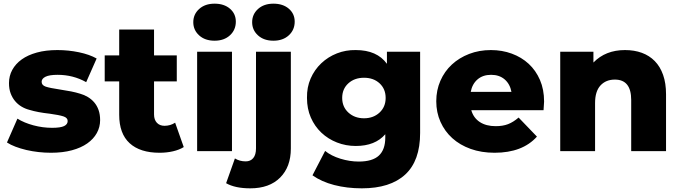

<svg xmlns="http://www.w3.org/2000/svg" viewBox="-20 -824 3710 1047"><path d="M18 -47 75 -177Q112 -154 162.5 -140.5Q213 -127 264 -127Q310 -127 329.5 -136.5Q349 -146 349 -164Q349 -182 325.5 -189.5Q302 -197 251 -204Q186 -211 140 -225Q117 -231 97 -243Q77 -255 62 -273Q47 -291 38 -315Q29 -339 29 -371Q29 -410 47 -443Q65 -476 98.5 -500Q132 -524 181 -537.5Q230 -551 293 -551Q353 -551 410.5 -539Q468 -527 507 -505L450 -376Q379 -416 294 -416Q249 -416 228 -405.5Q207 -395 207 -378Q207 -359 229.5 -351.5Q252 -344 306 -336Q340 -331 367.5 -325.5Q395 -320 417 -313Q439 -307 459 -295Q479 -283 494 -265.5Q509 -248 517.5 -224Q526 -200 526 -169Q526 -131 508 -98.5Q490 -66 456 -42Q422 -18 372 -4.5Q322 9 258 9Q190 9 124 -6Q91 -14 64.5 -24Q38 -34 18 -47Z M982 -22Q958 -7 923.5 1Q889 9 850 9Q744 9 687 -43Q630 -95 630 -198V-380H551V-522H630V-663H820V-522H944V-380H820V-200Q820 -171 835.5 -154.5Q851 -138 877 -138Q909 -138 935 -155Z M1055 -542H1245V0H1055ZM1034 -703Q1034 -746 1066 -775Q1098 -804 1150 -804Q1202 -804 1234 -776.5Q1266 -749 1266 -706Q1266 -661 1234 -631.5Q1202 -602 1150 -602Q1098 -602 1066 -631Q1034 -660 1034 -703Z M1213 175 1261 40Q1287 56 1320 56Q1346 56 1361 38Q1376 20 1376 -15V-542H1566V-14Q1566 86 1507.5 144.5Q1449 203 1345 203Q1262 203 1213 175ZM1355 -703Q1355 -746 1387 -775Q1419 -804 1471 -804Q1523 -804 1555 -776.5Q1587 -749 1587 -706Q1587 -661 1555 -631.5Q1523 -602 1471 -602Q1419 -602 1387 -631Q1355 -660 1355 -703Z M2271 -542V-99Q2271 53 2189.5 128Q2108 203 1953 203Q1872 203 1802.5 185Q1733 167 1684 132L1753 -1Q1786 26 1836.5 41.5Q1887 57 1936 57Q2011 57 2046 24.5Q2081 -8 2081 -74V-92Q2026 -28 1920 -28Q1866 -28 1817.5 -47Q1769 -66 1732.5 -100.5Q1696 -135 1675 -183Q1654 -231 1654 -290Q1653 -348 1674 -396Q1695 -444 1732 -479Q1769 -514 1817.5 -533Q1866 -552 1920 -551Q2036 -551 2090 -476V-542ZM2083 -290Q2083 -339 2050 -369.5Q2017 -400 1965 -400Q1913 -400 1879.5 -369.5Q1846 -339 1846 -290Q1846 -241 1880 -210Q1914 -179 1965 -179Q2016 -179 2049.5 -210Q2083 -241 2083 -290Z M2944 -223H2550Q2562 -181 2596.5 -158.5Q2631 -136 2683 -136Q2722 -136 2750.5 -147Q2779 -158 2808 -183L2908 -79Q2829 9 2677 9Q2605 9 2546.5 -12Q2488 -33 2446.5 -70.5Q2405 -108 2382 -159.5Q2359 -211 2359 -272Q2359 -332 2381.5 -383.5Q2404 -435 2444 -472Q2484 -509 2538.5 -530Q2593 -551 2657 -551Q2718 -551 2771 -531.5Q2824 -512 2863 -476Q2902 -440 2924.5 -388Q2947 -336 2947 -270Q2947 -268 2944 -223ZM2547 -323H2769Q2761 -366 2732 -391Q2703 -416 2658 -416Q2613 -416 2584 -391Q2555 -366 2547 -323Z M3612 -310V0H3422V-279Q3422 -390 3333 -390Q3284 -390 3254.5 -358Q3225 -326 3225 -262V0H3035V-542H3216V-483Q3282 -551 3388 -551Q3439 -551 3480 -536Q3521 -521 3550.5 -491Q3580 -461 3596 -415.5Q3612 -370 3612 -310Z"/></svg>

Font: CMG Sans ExtraBold
Style: Regular
Weight: 800
Designer: Julieta Ulanovsky
Foundry: Julieta Ulanovsky
Version: Version 7.200